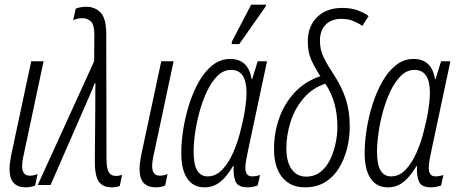

<svg xmlns="http://www.w3.org/2000/svg" viewBox="-20 -794 1979 824"><path d="M90 10Q57 10 39 -8.5Q21 -27 21 -69Q21 -92 28 -128L114 -531H167L82 -131Q75 -102 75 -81Q75 -40 108 -40Q124 -40 141 -47L131 2Q113 10 90 10Z M460 10Q419 10 402.5 -17Q386 -44 387 -107L389 -339Q389 -367 389 -383.5Q389 -400 389 -411Q389 -422 390 -436H386Q381 -422 375 -408Q369 -394 363 -380L197 0H142L384 -531L385 -645Q385 -688 370 -702Q355 -716 334 -716Q312 -716 294 -707L305 -757Q312 -760 324 -762.5Q336 -765 350 -765Q386 -765 410.5 -741.5Q435 -718 436 -652L437 -114Q437 -72 446.5 -55.5Q456 -39 477 -39Q492 -39 504 -44L494 4Q479 10 460 10Z M648 10Q615 10 597 -8.5Q579 -27 579 -69Q579 -92 586 -128L672 -531H725L640 -131Q633 -102 633 -81Q633 -40 666 -40Q682 -40 699 -47L689 2Q671 10 648 10Z M858 10Q809 10 783.5 -28Q758 -66 758 -138Q758 -184 766.5 -238.5Q775 -293 792 -346.5Q809 -400 834 -444Q859 -488 892.5 -514.5Q926 -541 968 -541Q1046 -541 1060 -454H1062L1086 -531H1126L1046 -155Q1041 -131 1037 -110Q1033 -89 1033 -74Q1033 -37 1062 -37Q1067 -37 1075.5 -38Q1084 -39 1096 -43L1086 2Q1063 10 1043 10Q1000 10 990 -17Q980 -44 983 -81H980Q953 -35 924 -12.5Q895 10 858 10ZM871 -37Q907 -37 934.5 -66.5Q962 -96 981.5 -141Q1001 -186 1012 -232Q1025 -281 1031.5 -323.5Q1038 -366 1038 -396Q1038 -494 972 -494Q940 -494 914.5 -469.5Q889 -445 869.5 -404.5Q850 -364 837 -317Q824 -270 817.5 -224.5Q811 -179 811 -144Q811 -87 826.5 -62Q842 -37 871 -37ZM974 -605 976 -617 1058 -774H1122L1120 -766L1007 -605Z M1288 10Q1226 10 1191 -33.5Q1156 -77 1156 -154Q1156 -223 1178 -286Q1200 -349 1244.5 -397Q1289 -445 1355 -467Q1330 -505 1315.5 -538Q1301 -571 1301 -616Q1301 -681 1341 -720.5Q1381 -760 1449 -760Q1489 -760 1518 -748.5Q1547 -737 1562 -725L1535 -683Q1518 -695 1496 -704Q1474 -713 1445 -713Q1402 -713 1377.5 -688Q1353 -663 1353 -619Q1353 -579 1370 -545.5Q1387 -512 1413 -473Q1447 -421 1464 -369Q1481 -317 1481 -251Q1481 -203 1469.5 -157Q1458 -111 1435 -73Q1412 -35 1375.5 -12.5Q1339 10 1288 10ZM1293 -36Q1331 -36 1357 -57.5Q1383 -79 1398.5 -112.5Q1414 -146 1421 -182.5Q1428 -219 1428 -250Q1428 -359 1376 -435Q1320 -416 1282.5 -372Q1245 -328 1227 -271Q1209 -214 1209 -157Q1209 -100 1231.5 -68Q1254 -36 1293 -36Z M1645 10Q1596 10 1570.5 -28Q1545 -66 1545 -138Q1545 -184 1553.5 -238.5Q1562 -293 1579 -346.5Q1596 -400 1621 -444Q1646 -488 1679.5 -514.5Q1713 -541 1755 -541Q1833 -541 1847 -454H1849L1873 -531H1913L1833 -155Q1828 -131 1824 -110Q1820 -89 1820 -74Q1820 -37 1849 -37Q1854 -37 1862.5 -38Q1871 -39 1883 -43L1873 2Q1850 10 1830 10Q1787 10 1777 -17Q1767 -44 1770 -81H1767Q1740 -35 1711 -12.5Q1682 10 1645 10ZM1658 -37Q1694 -37 1721.5 -66.5Q1749 -96 1768.5 -141Q1788 -186 1799 -232Q1812 -281 1818.5 -323.5Q1825 -366 1825 -396Q1825 -494 1759 -494Q1727 -494 1701.5 -469.5Q1676 -445 1656.5 -404.5Q1637 -364 1624 -317Q1611 -270 1604.5 -224.5Q1598 -179 1598 -144Q1598 -87 1613.5 -62Q1629 -37 1658 -37Z"/></svg>

Font: Noto Sans ExtraCondensed Light
Style: Italic
Weight: 300
Width: 2
Italic angle: -12°
Designer: Monotype Design Team
Foundry: Monotype Imaging Inc.
Version: Version 2.013; ttfautohint (v1.8.4.7-5d5b)